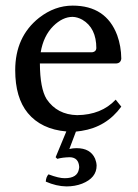

<svg xmlns="http://www.w3.org/2000/svg" viewBox="-20 -459 493 684"><path d="M229 101.1Q202.6 101.6 184.1 106.9L178.2 101.1L216.3 9.3Q127 1.5 79.1 -56.2Q34.2 -110.8 34.2 -209Q34.2 -328.1 119.1 -395.5Q174.8 -439 238.8 -439Q357.9 -439 397.5 -333.5Q411.6 -294.4 412.1 -250Q410.2 -233.9 394 -232.9H122.1Q122.6 -144 146 -106Q183.6 -50.3 254.9 -48.8Q341.3 -49.8 392.1 -104L412.1 -79.1Q358.9 -6.3 270 7.3Q259.8 8.8 250.5 9.8L227.1 71.8Q239.7 68.8 252.9 68.8Q302.2 68.8 318.8 106.4Q323.7 118.7 324.2 130.9Q324.2 174.8 272.5 195.3Q247.1 205.1 216.8 205.1Q180.7 204.6 143.1 188Q144 171.4 152.8 162.1Q190.4 176.3 210.9 175.8Q255.9 175.8 261.2 143.1Q261.7 139.2 262.2 136.2Q260.3 102.1 229 101.1ZM125 -272.9H309.1Q322.3 -274.9 323.2 -287.1Q323.2 -359.4 273.4 -388.7Q255.9 -398.4 238.8 -398.9Q203.1 -398.9 169.9 -366.2Q134.8 -331.1 125 -272.9Z"/></svg>

Font: Linux Biolinum Capitals O
Style: Small Caps
Weight: 400
Designer: Philipp H. Poll
Foundry: Philipp H. Poll
Version: Version 1.0.4